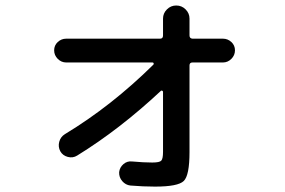

<svg xmlns="http://www.w3.org/2000/svg" viewBox="-20 -651 1040 701"><path d="M221.7 -422.9Q204.1 -422.9 190.9 -436Q177.7 -449.2 177.7 -467.3Q177.7 -485.4 190.9 -497.6Q204.1 -509.8 221.7 -509.8H564.5Q575.2 -509.8 575.2 -521.5V-583Q575.2 -602.5 589.4 -616.7Q603.5 -630.9 623.5 -630.9Q643.6 -630.9 657.7 -616.7Q671.9 -602.5 671.9 -583V-521.5Q671.9 -510.7 682.6 -509.8H793.9Q811.5 -509.8 824.7 -497.6Q837.9 -485.4 837.9 -467.3Q837.9 -449.2 824.7 -436Q811.5 -422.9 793.9 -422.9H682.6Q671.9 -422.9 671.9 -412.1V-95.7Q671.9 -10.7 650.9 9.8Q629.9 30.3 545.9 30.3Q502.9 30.3 456.1 26.4Q438.5 24.4 426.3 10.3Q414.1 -3.9 415 -22.5Q417 -40 430.7 -51.8Q444.3 -63.5 461.9 -61.5Q504.9 -57.6 536.1 -57.6Q562.5 -57.6 568.8 -64.5Q575.2 -71.3 575.2 -96.7V-315.4Q575.2 -318.4 572.3 -319.8Q569.3 -321.3 567.4 -319.3Q417 -178.7 261.7 -83Q246.1 -73.2 227.5 -78.1Q209 -83 200.2 -98.6Q191.4 -115.2 196.3 -133.3Q201.2 -151.4 216.8 -161.1Q386.7 -263.7 540 -415Q542 -417 541 -419.9Q540 -422.9 537.1 -422.9Z"/></svg>

Font: Rounded-X Mgen+ 1mn medium
Style: Regular
Weight: 500
Designer: [Source Han Sans]
Ryoko NISHIZUKA  (kana & ideographs); Paul D. Hunt (Latin, Greek & Cyrillic); Wenlong ZHANG  (bopomofo
Version: Version 1.059.20150602